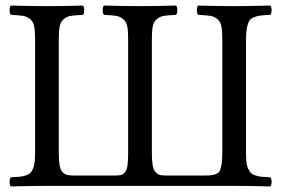

<svg xmlns="http://www.w3.org/2000/svg" viewBox="-20 -667 1009 689"><path d="M19 2Q14.6 -2.4 14.6 -14.4Q14.6 -26.4 19 -30.8Q39.1 -31.7 50 -32.7Q61 -33.7 72.3 -37.4Q83.5 -41 88.9 -46.4Q94.2 -51.8 98.6 -62.3Q103 -72.8 104.5 -86.7Q106 -100.6 106 -122.1V-522.9Q106 -554.7 102.8 -571.8Q99.6 -588.9 88.1 -598.4Q76.7 -607.9 62.7 -610.1Q48.8 -612.3 19 -613.8Q14.6 -618.2 14.6 -630.4Q14.6 -642.6 19 -647Q99.1 -645 147.9 -645Q199.7 -645 277.8 -647Q282.2 -642.6 282.2 -630.4Q282.2 -618.2 277.8 -613.8Q248 -612.3 234.1 -610.1Q220.2 -607.9 208.7 -598.4Q197.3 -588.9 194.1 -571.8Q190.9 -554.7 190.9 -522.9V-122.1Q190.9 -91.8 193.8 -74.2Q196.8 -56.6 205.3 -48.6Q213.9 -40.5 222.7 -38.8Q231.4 -37.1 250 -37.1H389.2Q405.3 -37.1 413.1 -38.8Q420.9 -40.5 428.2 -48.8Q435.5 -57.1 437.7 -74.2Q439.9 -91.3 439.9 -122.1V-522.9Q439.9 -554.7 436.8 -571.8Q433.6 -588.9 422.1 -598.4Q410.6 -607.9 396.7 -610.1Q382.8 -612.3 353 -613.8Q348.6 -618.2 348.6 -630.4Q348.6 -642.6 353 -647Q433.1 -645 481.9 -645Q533.7 -645 611.8 -647Q616.2 -642.6 616.2 -630.4Q616.2 -618.2 611.8 -613.8Q582 -612.3 568.1 -610.1Q554.2 -607.9 542.7 -598.4Q531.2 -588.9 528.1 -571.8Q524.9 -554.7 524.9 -522.9V-122.1Q524.9 -91.8 527.8 -74.2Q530.8 -56.6 538.8 -48.6Q546.9 -40.5 554.9 -38.8Q563 -37.1 580.1 -37.1H709Q728.5 -37.1 738 -38.1Q747.6 -39.1 757.1 -43.2Q766.6 -47.4 770 -56.9Q773.4 -66.4 775.6 -81.5Q777.8 -96.7 777.8 -122.1V-522.9Q777.8 -554.7 774.7 -571.8Q771.5 -588.9 760 -598.4Q748.5 -607.9 734.6 -610.1Q720.7 -612.3 690.9 -613.8Q686.5 -618.2 686.5 -630.4Q686.5 -642.6 690.9 -647Q769 -645 820.8 -645Q870.1 -645 950.2 -647Q954.6 -642.6 954.6 -630.4Q954.6 -618.2 950.2 -613.8Q926.3 -612.8 914.1 -611.1Q901.9 -609.4 889.9 -604.5Q877.9 -599.6 873 -589.6Q868.2 -579.6 865.5 -564Q862.8 -548.3 862.8 -522.9V-122.1Q862.8 -100.6 864.3 -86.4Q865.7 -72.3 870.4 -62Q875 -51.8 880.1 -46.4Q885.3 -41 896.7 -37.4Q908.2 -33.7 919.2 -32.7Q930.2 -31.7 950.2 -30.8Q954.6 -26.4 954.6 -14.4Q954.6 -2.4 950.2 2Q872.1 0 819.8 0H148.9Q97.2 0 19 2Z"/></svg>

Font: Common Serif
Style: Regular
Weight: 400
Designer: Philipp H. Poll, Khaled Hosny
Foundry: Stefan Peev, Context Ltd.
Version: Version 1.026